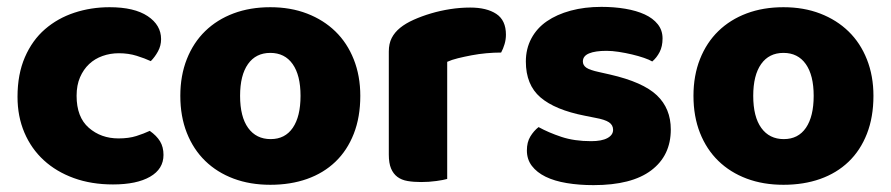

<svg xmlns="http://www.w3.org/2000/svg" viewBox="-20 -522 2594 559"><path d="M326 -367Q301 -367 278.5 -359Q256 -351 239.5 -335.5Q223 -320 213 -297Q203 -274 203 -243Q203 -181 238.5 -150Q274 -119 325 -119Q355 -119 377 -126Q399 -133 416 -141Q436 -127 446 -110.5Q456 -94 456 -71Q456 -30 417 -7.5Q378 15 309 15Q246 15 195 -3.5Q144 -22 107.5 -55.5Q71 -89 51 -136Q31 -183 31 -240Q31 -306 52.5 -355.5Q74 -405 111 -437Q148 -469 196.5 -485Q245 -501 299 -501Q371 -501 410 -475Q449 -449 449 -408Q449 -389 440 -372.5Q431 -356 419 -344Q402 -352 378 -359.5Q354 -367 326 -367Z M1029 -243Q1029 -181 1010 -132.5Q991 -84 956.5 -51Q922 -18 874 -1Q826 16 767 16Q708 16 660 -2Q612 -20 577.5 -53.5Q543 -87 524 -135Q505 -183 505 -243Q505 -302 524 -350Q543 -398 577.5 -431.5Q612 -465 660 -483Q708 -501 767 -501Q826 -501 874 -482.5Q922 -464 956.5 -430.5Q991 -397 1010 -349Q1029 -301 1029 -243ZM679 -243Q679 -182 702.5 -149.5Q726 -117 768 -117Q810 -117 832.5 -150Q855 -183 855 -243Q855 -303 832 -335.5Q809 -368 767 -368Q725 -368 702 -335.5Q679 -303 679 -243Z M1282 -1Q1272 2 1250.5 5Q1229 8 1206 8Q1184 8 1166.5 5Q1149 2 1137 -7Q1125 -16 1118.5 -31.5Q1112 -47 1112 -72V-372Q1112 -395 1120.5 -411.5Q1129 -428 1145 -441Q1161 -454 1184.5 -464.5Q1208 -475 1235 -483Q1262 -491 1291 -495.5Q1320 -500 1349 -500Q1397 -500 1425 -481.5Q1453 -463 1453 -421Q1453 -407 1449 -393.5Q1445 -380 1439 -369Q1418 -369 1396 -367Q1374 -365 1353 -361Q1332 -357 1313.5 -352.5Q1295 -348 1282 -342Z M1933 -145Q1933 -69 1876 -26Q1819 17 1708 17Q1666 17 1630 11Q1594 5 1568.5 -7.5Q1543 -20 1528.5 -39Q1514 -58 1514 -84Q1514 -108 1524 -124.5Q1534 -141 1548 -152Q1577 -136 1614.5 -123.5Q1652 -111 1701 -111Q1732 -111 1748.5 -120Q1765 -129 1765 -144Q1765 -158 1753 -166Q1741 -174 1713 -179L1683 -185Q1596 -202 1553.5 -238.5Q1511 -275 1511 -343Q1511 -380 1527 -410Q1543 -440 1572 -460Q1601 -480 1641.5 -491Q1682 -502 1731 -502Q1768 -502 1800.5 -496.5Q1833 -491 1857 -480Q1881 -469 1895 -451.5Q1909 -434 1909 -410Q1909 -387 1900.5 -370.5Q1892 -354 1879 -343Q1871 -348 1855 -353.5Q1839 -359 1820 -363.5Q1801 -368 1781.5 -371Q1762 -374 1746 -374Q1713 -374 1695 -366.5Q1677 -359 1677 -343Q1677 -332 1687 -325Q1697 -318 1725 -312L1756 -305Q1852 -283 1892.5 -244.5Q1933 -206 1933 -145Z M2523 -243Q2523 -181 2504 -132.5Q2485 -84 2450.5 -51Q2416 -18 2368 -1Q2320 16 2261 16Q2202 16 2154 -2Q2106 -20 2071.5 -53.5Q2037 -87 2018 -135Q1999 -183 1999 -243Q1999 -302 2018 -350Q2037 -398 2071.5 -431.5Q2106 -465 2154 -483Q2202 -501 2261 -501Q2320 -501 2368 -482.5Q2416 -464 2450.5 -430.5Q2485 -397 2504 -349Q2523 -301 2523 -243ZM2173 -243Q2173 -182 2196.5 -149.5Q2220 -117 2262 -117Q2304 -117 2326.5 -150Q2349 -183 2349 -243Q2349 -303 2326 -335.5Q2303 -368 2261 -368Q2219 -368 2196 -335.5Q2173 -303 2173 -243Z"/></svg>

Font: Baloo
Style: Regular
Weight: 400
Designer: Sarang Kulkarni and Ek Type
Foundry: Ek Type
Version: Version 1.443;PS 1.000;hotconv 16.6.51;makeotf.lib2.5.65220;